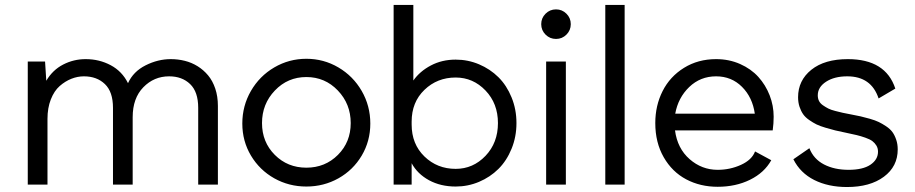

<svg xmlns="http://www.w3.org/2000/svg" viewBox="-20 -750 3717 780"><path d="M673.8 -509.8Q703.1 -509.8 730.7 -502.9Q758.3 -496.1 782.7 -481Q807.1 -465.8 825.4 -443.8Q843.8 -421.9 854.5 -390.1Q865.2 -358.4 865.2 -319.8V0H785.2V-312Q785.2 -377 752.4 -408.4Q719.7 -439.9 667 -439.9Q605.5 -439.9 562.3 -395.5Q519 -351.1 519 -273.9V0H439V-312Q439 -377 406.2 -408.4Q373.5 -439.9 320.8 -439.9Q294.9 -439.9 269.8 -429.9Q244.6 -419.9 222.4 -400.4Q200.2 -380.9 186.5 -346.2Q172.9 -311.5 172.9 -267.1V0H92.8V-500H163.1L168 -421.9Q193.8 -465.8 236.6 -487.8Q279.3 -509.8 328.1 -509.8Q383.3 -509.8 429.7 -485.1Q476.1 -460.4 500 -412.1Q521.5 -459.5 571.5 -484.6Q621.6 -509.8 673.8 -509.8Z M964.4 -248Q964.4 -319.8 999.3 -380.4Q1034.2 -440.9 1094.2 -476.1Q1154.3 -511.2 1224.6 -511.2Q1294.9 -511.2 1354.7 -476.1Q1414.6 -440.9 1449.5 -380.4Q1484.4 -319.8 1484.4 -248Q1484.4 -176.8 1449.5 -117.9Q1414.6 -59.1 1355 -25.6Q1295.4 7.8 1224.6 7.8Q1153.8 7.8 1094.2 -25.6Q1034.7 -59.1 999.5 -117.9Q964.4 -176.8 964.4 -248ZM1044.4 -250Q1044.4 -172.9 1096.4 -120.8Q1148.4 -68.8 1224.6 -68.8Q1300.8 -68.8 1352.8 -120.8Q1404.8 -172.9 1404.8 -250Q1404.8 -327.6 1352.5 -382.3Q1300.3 -437 1224.6 -437Q1148.9 -437 1096.7 -382.3Q1044.4 -327.6 1044.4 -250Z M1579.1 -730H1659.2V-422.9Q1685.5 -460.4 1730.5 -484.1Q1775.4 -507.8 1831.1 -507.8Q1880.9 -507.8 1926 -488.8Q1971.2 -469.7 2004.9 -436.3Q2038.6 -402.8 2058.3 -354.2Q2078.1 -305.7 2078.1 -250Q2078.1 -194.3 2058.3 -145.8Q2038.6 -97.2 2004.9 -63.7Q1971.2 -30.3 1926 -11.2Q1880.9 7.8 1831.1 7.8Q1770 7.8 1722.9 -17.8Q1675.8 -43.5 1652.3 -86.9V0H1579.1ZM1652.3 -244.1Q1652.3 -164.6 1704.3 -114.3Q1756.3 -64 1831.1 -64Q1901.9 -64 1952.4 -116.9Q2002.9 -169.9 2002.9 -250Q2002.9 -329.6 1952.4 -382.3Q1901.9 -435.1 1831.1 -435.1Q1756.3 -435.1 1704.3 -385Q1652.3 -335 1652.3 -255.9Z M2281.2 -609.4Q2263.7 -591.8 2238.8 -591.8Q2213.9 -591.8 2196.3 -609.4Q2178.7 -627 2178.7 -651.9Q2178.7 -676.8 2196.3 -694.3Q2213.9 -711.9 2238.8 -711.9Q2263.7 -711.9 2281.2 -694.3Q2298.8 -676.8 2298.8 -651.9Q2298.8 -627 2281.2 -609.4ZM2198.7 0V-500H2278.8V0Z M2439 -730H2517.6V0H2439Z M2895.5 8.8Q2824.7 8.8 2767.6 -21.5Q2710.4 -51.8 2676.3 -111.3Q2642.1 -170.9 2642.1 -250Q2642.1 -321.3 2671.9 -380.1Q2701.7 -439 2758.8 -474.4Q2815.9 -509.8 2889.2 -509.8Q2941.9 -509.8 2986.6 -490Q3031.2 -470.2 3060.8 -437.5Q3090.3 -404.8 3106.7 -362.8Q3123 -320.8 3123 -275.9Q3123 -248.5 3119.1 -220.2H2722.2Q2731.9 -147 2781.5 -103.5Q2831.1 -60.1 2895.5 -60.1Q2945.8 -60.1 2990.2 -80.3Q3034.7 -100.6 3047.4 -134.8L3113.3 -99.1Q3085 -48.3 3027.1 -19.8Q2969.2 8.8 2895.5 8.8ZM2723.1 -288.1H3046.4Q3037.1 -354.5 2994.4 -397.2Q2951.7 -439.9 2889.2 -439.9Q2825.2 -439.9 2780 -396.5Q2734.9 -353 2723.1 -288.1Z M3420.9 9.8Q3344.7 9.8 3287.8 -18.8Q3231 -47.4 3203.1 -103L3268.1 -147.9Q3285.2 -104 3327.4 -82Q3369.6 -60.1 3427.2 -60.1Q3485.4 -60.1 3516.1 -80.8Q3546.9 -101.6 3546.9 -133.8Q3546.9 -147.9 3540.3 -158.7Q3533.7 -169.4 3523.9 -176.8Q3514.2 -184.1 3495.4 -190.7Q3476.6 -197.3 3460.2 -201.2Q3443.8 -205.1 3416 -210.9Q3389.2 -216.3 3373.3 -220.2Q3357.4 -224.1 3334.2 -231Q3311 -237.8 3297.1 -244.6Q3283.2 -251.5 3267.3 -262.5Q3251.5 -273.4 3242.7 -286.1Q3233.9 -298.8 3228 -316.4Q3222.2 -334 3222.2 -355Q3222.2 -423.3 3276.1 -466.6Q3330.1 -509.8 3424.3 -509.8Q3578.1 -509.8 3617.2 -390.1L3549.3 -350.1Q3519.5 -439.9 3421.9 -439.9Q3369.6 -439.9 3335.9 -418Q3302.2 -396 3302.2 -362.8Q3302.2 -350.1 3307.1 -340.1Q3312 -330.1 3323.2 -322.3Q3334.5 -314.5 3345 -309.1Q3355.5 -303.7 3373.8 -299.1Q3392.1 -294.4 3404.1 -291.7Q3416 -289.1 3437 -285.2Q3460.9 -280.8 3476.1 -277.3Q3491.2 -273.9 3513.4 -267.6Q3535.6 -261.2 3549.8 -254.4Q3564 -247.6 3580.1 -236.8Q3596.2 -226.1 3605.5 -213.4Q3614.7 -200.7 3620.8 -182.6Q3627 -164.6 3627 -143.1Q3627 -73.7 3570.8 -32Q3514.6 9.8 3420.9 9.8Z"/></svg>

Font: Human Sans
Style: Regular
Weight: 400
Designer: Tim Radville
Foundry: Continuum
Version: Version 1.000;FEAKit 1.0